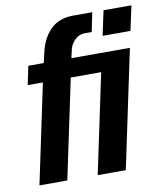

<svg xmlns="http://www.w3.org/2000/svg" viewBox="-79 -755 705 821"><g transform="rotate(-10 273.5 -345.0)"><path d="M401 0H279L370 -431H238L147 0H26L117 -431H51L68 -512H135L144 -551Q158 -617 195.5 -653.5Q233 -690 294 -690H377L360 -607H328Q305 -607 286 -588.5Q267 -570 262 -543L255 -512H509ZM547 -690 524 -583H403L426 -690Z"/></g></svg>

Font: Decalotype SemiBold Italic
Style: Regular
Weight: 600
Italic angle: -12°
Designer: Alfredo Marco Pradil
Foundry: Alfredo Marco Pradil
Version: Version 1.0